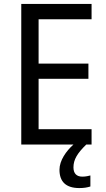

<svg xmlns="http://www.w3.org/2000/svg" viewBox="-20 -734 540 975"><path d="M353 116C353 76 373 44 418 0H445V-78H176V-334H429V-411H176V-636H445V-714H88V0H353C316 33 282 81 282 128C282 188 314 221 383 221C407 221 423 218 439 213V157C430 159 417 163 398 163C369 163 353 147 353 116Z"/></svg>

Font: Noto Sans Arabic SemCond
Style: Regular
Weight: 400
Width: 4
Designer: Monotype Design Team, Nadine Chahine, Nizar Qandah and Khaled Hosny
Foundry: Monotype Imaging Inc.
Version: Version 2.012